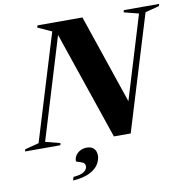

<svg xmlns="http://www.w3.org/2000/svg" viewBox="-143 -811 1118 1125"><g transform="rotate(-10 416.0 -249.0)"><path d="M790.5 -681 581.5 3.5H481.5L262.5 -638.5L79 -35L166.5 -12.5L163.5 0H-46.5L-43 -12.5L40 -34L232.5 -665L150 -702.5L153.5 -715H421L601 -185L751.5 -680L664 -702.5L667.5 -715H877.5L873.5 -702.5ZM237 106Q237 80 258.8 60.2Q280.5 40.5 313.5 40.5Q340 40.5 355 55.5Q370 70.5 370 98Q370 119.5 356 145.2Q342 171 305.5 191.2Q269 211.5 201 216.5L207.5 196Q251.5 192.5 270.8 179Q290 165.5 290 147Q290 131 276.8 124.2Q263.5 117.5 250.2 114.5Q237 111.5 237 106Z"/></g></svg>

Font: Newsreader 72pt
Style: Bold Italic
Weight: 700
Italic angle: -17°
Designer: Hugues Gentile
Foundry: Production Type
Version: Version 1.003; ttfautohint (v1.8.3)